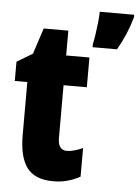

<svg xmlns="http://www.w3.org/2000/svg" viewBox="-54 -802 619 855"><g transform="rotate(5 255.5 -375.0)"><path d="M265 -130Q280 -130 298 -135Q316 -140 336 -149V-21Q309 -6 279.5 2Q250 10 216 10Q134 10 98.5 -37.5Q63 -85 63 -182V-420H7V-506L77 -548L115 -664H225V-553H329V-420H225V-184Q225 -130 265 -130ZM511 -749Q489 -670 448 -600H339V-614Q343 -631 347 -658Q351 -685 354 -712.5Q357 -740 357 -760H511Z"/></g></svg>

Font: Noto Sans Sinhala ExtraCondensed Black
Style: Regular
Weight: 900
Width: 2
Designer: Jelle Bosma - Monotype Design Team
Foundry: Monotype Imaging Inc.
Version: Version 2.006; ttfautohint (v1.8.4.7-5d5b)